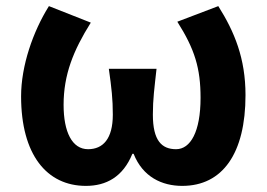

<svg xmlns="http://www.w3.org/2000/svg" viewBox="-20 -594 873 628"><path d="M261 14C327 14 382 -15 413 -91H417C447 -15 510 14 576 14C708 14 783 -92 783 -283C783 -403 747 -490 694 -574L560 -523C617 -433 636 -371 636 -274C636 -163 603 -106 556 -106C509 -106 480 -134 480 -219C480 -270 485 -305 492 -369H336C345 -305 349 -270 349 -219C349 -140 317 -106 268 -106C216 -106 188 -162 188 -251C188 -350 220 -429 277 -520L140 -574C88 -491 49 -379 49 -279C49 -88 133 14 261 14Z"/></svg>

Font: Noto Sans CJK JP Bold
Style: Regular
Weight: 700
Designer: Ryoko NISHIZUKA (kana & ideographs); Paul D. Hunt (Latin, Greek & Cyrillic); Wenlong ZHANG (bopomofo); Sandoll Communica
Foundry: Adobe Systems Incorporated
Version: Version 1.004;PS 1.004;hotconv 1.0.82;makeotf.lib2.5.63406